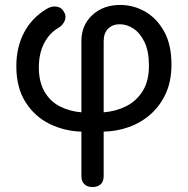

<svg xmlns="http://www.w3.org/2000/svg" viewBox="-20 -555 759 776"><path d="M354 201Q334 201 321.5 190Q309 179 309 157V-23Q240 -25 180 -54.5Q120 -84 83 -142.5Q46 -201 46 -287Q46 -365 77.5 -424Q109 -483 167 -518Q187 -531 207.5 -528.5Q228 -526 238 -508Q249 -491 242 -472.5Q235 -454 217 -443Q179 -421 158 -379.5Q137 -338 137 -283Q137 -224 160 -184.5Q183 -145 222 -125Q261 -105 309 -101V-389Q309 -453 353 -494Q397 -535 466 -535Q519 -535 566 -508.5Q613 -482 643 -428.5Q673 -375 673 -294Q673 -227 650 -177Q627 -127 588.5 -93Q550 -59 501 -41.5Q452 -24 399 -23V157Q399 179 386.5 190Q374 201 354 201ZM399 -101Q449 -105 490.5 -126Q532 -147 557 -187.5Q582 -228 582 -289Q582 -347 564.5 -384Q547 -421 520 -439Q493 -457 464 -457Q435 -457 417 -439Q399 -421 399 -389Z"/></svg>

Font: Huninn
Style: Regular
Weight: 400
Designer: justfont
Foundry: justfont
Version: Version 1.003